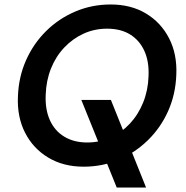

<svg xmlns="http://www.w3.org/2000/svg" viewBox="-20 -732 832 857"><path d="M501 105 343 -286H475L632 105ZM353 12Q263 12 195.5 -28.5Q128 -69 92 -139.5Q56 -210 60 -301Q63 -388 96 -462.5Q129 -537 185.5 -593Q242 -649 316 -680.5Q390 -712 474 -712Q565 -712 632 -671.5Q699 -631 735 -560.5Q771 -490 767 -399Q764 -312 731 -237.5Q698 -163 641 -107Q584 -51 511 -19.5Q438 12 353 12ZM369 -96Q425 -96 473.5 -118Q522 -140 559.5 -180Q597 -220 619 -274.5Q641 -329 643 -392Q646 -457 624.5 -504.5Q603 -552 561 -578Q519 -604 458 -604Q402 -604 353.5 -582Q305 -560 267 -520Q229 -480 207.5 -426Q186 -372 184 -309Q181 -244 202.5 -196Q224 -148 267 -122Q310 -96 369 -96Z"/></svg>

Font: DM Sans 16pt SemiBold
Style: Italic
Weight: 600
Italic angle: -10°
Version: Version 4.004;gftools[0.9.30]